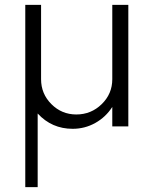

<svg xmlns="http://www.w3.org/2000/svg" viewBox="-20 -520 647 790"><path d="M442 -500H508V0H442V-80Q415 -38 372 -14Q329 10 279 10Q193 10 135 -53V250H84V-500H149V-194Q149 -134 191.5 -91.5Q234 -49 294 -49Q355 -49 398.5 -91.5Q442 -134 442 -194Z"/></svg>

Font: Orkney Light
Style: Regular
Weight: 300
Designer: Samuel Oakes and Alfredo Marco Pradil
Foundry: Alfredo Marco Pradil
Version: 1.0; ttfautohint (v1.5)